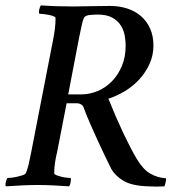

<svg xmlns="http://www.w3.org/2000/svg" viewBox="-28 -687 650 712"><path d="M225 -337H273Q305 -337 334.5 -349.5Q364 -362 387 -385.5Q410 -409 424 -442.5Q438 -476 438 -518Q438 -535 434.5 -555Q431 -575 420 -592.5Q409 -610 388.5 -621.5Q368 -633 334 -633Q323 -633 306 -631.5Q289 -630 284 -622Q279 -613 275 -593Q271 -573 266 -551ZM184 -124Q179 -104 176 -84Q173 -64 173 -44Q174 -40 182 -37Q190 -34 200 -31.5Q210 -29 220 -28Q230 -27 234 -27Q236 -23 234 -11.5Q232 0 228 4Q200 2 170 0.5Q140 -1 112 -1Q84 -1 53.5 0.5Q23 2 -6 4Q-9 0 -6.5 -11.5Q-4 -23 0 -27Q4 -27 14 -28Q24 -29 35 -31.5Q46 -34 55.5 -37Q65 -40 67 -44Q74 -58 78.5 -78.5Q83 -99 88 -124L169 -540Q173 -560 175.5 -580Q178 -600 178 -620Q178 -624 170 -627Q162 -630 152 -632Q142 -634 132 -635Q122 -636 118 -636Q115 -640 117.5 -651.5Q120 -663 124 -667Q153 -665 184.5 -664Q216 -663 243 -663Q271 -663 304.5 -664Q338 -665 380 -665Q414 -665 443.5 -655.5Q473 -646 494.5 -627.5Q516 -609 528.5 -581.5Q541 -554 541 -518Q541 -482 526.5 -450Q512 -418 488.5 -392.5Q465 -367 435 -349Q405 -331 374 -321Q402 -251 429 -194Q456 -137 479 -98Q503 -58 529.5 -43Q556 -28 587 -26Q589 -22 586 -10Q583 2 582 4Q565 5 552 5Q539 5 521 4Q460 2 429 -17Q398 -36 384 -62Q375 -80 361.5 -108Q348 -136 333.5 -167.5Q319 -199 305 -231.5Q291 -264 281 -291Q279 -296 272.5 -300Q266 -304 258 -304H219Z"/></svg>

Font: Vermiglione Medium
Style: Italic
Weight: 500
Italic angle: -11°
Version: Version 1.000